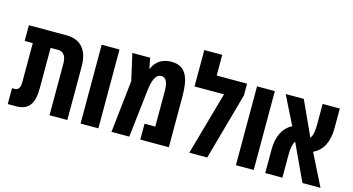

<svg xmlns="http://www.w3.org/2000/svg" viewBox="-81 -1088 2607 1416"><g transform="rotate(15 1222.5 -380.0)"><path d="M34 0H98C193 0 232 -56 232 -173V-482H289C330 -482 353 -453 353 -393V0H489V-408C489 -537 428 -602 322 -602H34V-482H96V-185C96 -142 84 -121 52 -121H34Z M590 0H726V-602H590Z M1121 -614C1045 -614 1000 -575 979 -524H975L960 -602H824L870 -399L826 0H962L1003 -360C1013 -458 1040 -493 1075 -493C1117 -493 1128 -448 1128 -387V-121H1046V0H1264V-384C1264 -517 1239 -614 1121 -614Z M1468 -602V-760H1331V-482H1556L1420 0H1557L1700 -513V-602Z M1776 0H1912V-602H1776Z M2000 0H2131V-172C2131 -222 2137 -257 2153 -281L2284 0H2422L2300 -243C2373 -277 2408 -349 2408 -452V-602H2277V-458C2277 -399 2273 -361 2254 -338L2133 -602H1995L2103 -385C2034 -350 2000 -279 2000 -178Z"/></g></svg>

Font: Noto Sans Hebrew ExtraCondensed
Style: Bold
Weight: 700
Width: 2
Designer: Monotype Design Team
Foundry: Monotype Imaging Inc.
Version: Version 2.004